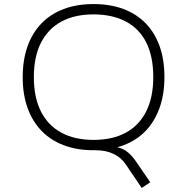

<svg xmlns="http://www.w3.org/2000/svg" viewBox="-20 -733 923 947"><path d="M679 194 601 79Q578 44 540 26Q502 8 451 8L493 -12Q536 -12 563 -5.5Q590 1 610.5 18Q631 35 652 65L721 166ZM441 8Q360 8 295 -16.5Q230 -41 185 -87.5Q140 -134 116 -200.5Q92 -267 92 -352Q92 -437 115.5 -503.5Q139 -570 184 -617Q229 -664 294 -688.5Q359 -713 441 -713Q524 -713 589 -688.5Q654 -664 699 -617.5Q744 -571 767.5 -504.5Q791 -438 791 -353Q791 -268 767 -201Q743 -134 698.5 -87.5Q654 -41 589 -16.5Q524 8 441 8ZM441 -43Q534 -43 599.5 -78Q665 -113 700.5 -182.5Q736 -252 736 -353Q736 -454 701.5 -523Q667 -592 600.5 -627Q534 -662 441 -662Q349 -662 283.5 -627Q218 -592 182.5 -523Q147 -454 147 -353Q147 -252 182 -183Q217 -114 283 -78.5Q349 -43 441 -43Z"/></svg>

Font: Nunito Sans 7pt SemiExpanded ExtraLight
Style: Regular
Weight: 250
Width: 6
Designer: Vernon Adams
Foundry: Vernon Adams
Version: Version 3.101;gftools[0.9.27]